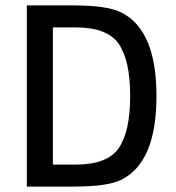

<svg xmlns="http://www.w3.org/2000/svg" viewBox="-20 -688 650 708"><path d="M175 -587V-81H258Q376 -81 418 -142Q460 -203 460 -334Q460 -465 418 -526Q376 -587 258 -587ZM251 0H79V-668H251Q379 -668 429 -641Q557 -576 557 -333.5Q557 -91 429 -26Q380 0 251 0Z"/></svg>

Font: Rambla
Style: Regular
Weight: 400
Designer: Martin Sommaruga
Foundry: Martin Sommaruga
Version: Version 1.001